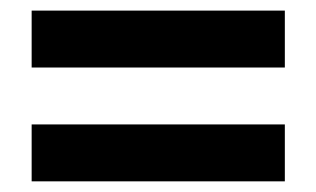

<svg xmlns="http://www.w3.org/2000/svg" viewBox="-20 -502 600 364"><path d="M40 -374V-481.9H520V-374ZM40 -158.2V-266.1H520V-158.2Z"/></svg>

Font: TASA Orbiter Display SemiBold
Style: Regular
Weight: 600
Designer: Weizhong Zhang
Version: Version 1.000;Glyphs 3.1.2 (3151)